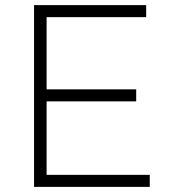

<svg xmlns="http://www.w3.org/2000/svg" viewBox="-20 -730 679 750"><path d="M113 -710H551V-663H162V-381H512V-334H162V-47H565V0H113Z"/></svg>

Font: Synthetic Light
Style: Regular
Weight: 300
Designer: Santiago Orozco
Foundry: Typemade
Version: Version 2.000; ttfautohint (v1.8.4.7-5d5b)